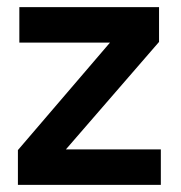

<svg xmlns="http://www.w3.org/2000/svg" viewBox="-20 -516 505 536"><path d="M30 0V-97L287 -397H34V-496H424V-399L164 -99H429V0Z"/></svg>

Font: Host Grotesk SemiBold
Style: Regular
Weight: 600
Designer: Doukan Karapınar
Foundry: Element Type
Version: Version 1.003